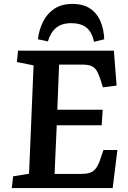

<svg xmlns="http://www.w3.org/2000/svg" viewBox="-20 -958 654 978"><path d="M151 -625 66 -642 72 -700H560L574 -522L504 -513L493 -549Q483 -581 472 -598.5Q461 -616 444 -622.5Q427 -629 398 -629H281L272 -399H503L498 -320H269L258 -72H391Q418 -72 436.5 -77.5Q455 -83 468.5 -100.5Q482 -118 493 -153L507 -194H578L554 0H40L47 -60L128 -73ZM459 -745Q448 -796 419.5 -818Q391 -840 343 -840Q294 -840 265.5 -816Q237 -792 224 -747L173 -758Q179 -807 199.5 -848Q220 -889 257 -913.5Q294 -938 349 -938Q404 -938 439 -914.5Q474 -891 491.5 -850Q509 -809 511 -758Z"/></svg>

Font: Literata 12pt SemiBold
Style: Italic
Weight: 600
Italic angle: -2°
Designer: Latin by Veronika Burian and Jose Scaglione. Greek by Irene Vlachou. Cyrillic by Vera Evstafieva
Foundry: TypeTogether
Version: Version 3.002